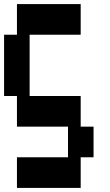

<svg xmlns="http://www.w3.org/2000/svg" viewBox="-20 -750 540 940"><path d="M63 170V20H313V-130H63V-280H0V-580H63V-730H375V-580H125V-280H375V-130H438V20H375V170Z"/></svg>

Font: 2P VHS
Style: Regular
Weight: 400
Designer: CodeMan38
Foundry: CodeMan38
Version: Version 3.000